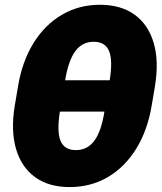

<svg xmlns="http://www.w3.org/2000/svg" viewBox="-20 -759 668 791"><path d="M267.1 11.7Q180.7 11.7 124.3 -29.3Q67.9 -70.3 45.9 -146Q23.9 -221.7 41 -324.7L54.2 -402.8Q71.3 -506.3 118.2 -581.8Q165 -657.2 235.1 -698.2Q305.2 -739.3 391.6 -739.3Q478.5 -739.3 534.9 -698.2Q591.3 -657.2 613.3 -581.8Q635.3 -506.3 618.2 -402.8L605 -324.7Q587.9 -221.7 541 -146Q494.1 -70.3 424.1 -29.3Q354 11.7 267.1 11.7ZM292.5 -140.6Q339.8 -140.6 368.7 -179.2Q397.5 -217.8 410.6 -301.3L431.6 -426.3Q445.3 -509.8 429.4 -548.3Q413.6 -586.9 366.2 -586.9Q318.8 -586.9 290.3 -548.3Q261.7 -509.8 248 -426.3L227.1 -301.3Q213.4 -217.8 229.2 -179.2Q245.1 -140.6 292.5 -140.6ZM201.2 -299.3 222.7 -428.2H454.6L433.1 -299.3Z"/></svg>

Font: Inter 17pt Black
Style: Italic
Weight: 900
Italic angle: -9.3988°
Version: Version 4.001;git-66647c0bb